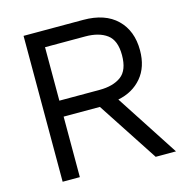

<svg xmlns="http://www.w3.org/2000/svg" viewBox="-105 -799 850 895"><g transform="rotate(-15 320.5 -352.0)"><path d="M88 0V-704H376Q481 -704 538 -648.5Q595 -593 595 -499Q595 -418 552 -367.5Q509 -317 438 -303L635 0H537L346 -292H171V0ZM171 -369H365Q431 -369 469.5 -397.5Q508 -426 508 -499Q508 -570 469.5 -598.5Q431 -627 365 -627H171Z"/></g></svg>

Font: Prodigy Sans
Style: Regular
Weight: 400
Designer: Wei Huang
Foundry: Wei Huang
Version: Version 1.003; ttfautohint (v1.8.3)